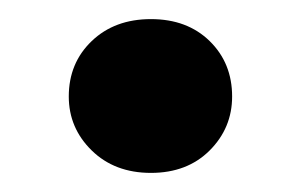

<svg xmlns="http://www.w3.org/2000/svg" viewBox="-20 -425 316 201"><path d="M138 -244Q100 -244 76 -267.5Q52 -291 52 -324Q52 -359 76 -382Q100 -405 138 -405Q176 -405 199.5 -382Q223 -359 223 -324Q223 -291 199.5 -267.5Q176 -244 138 -244Z"/></svg>

Font: DM Sans 9pt ExtraBold
Style: Regular
Weight: 800
Version: Version 4.004;gftools[0.9.30]